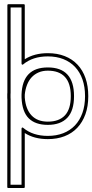

<svg xmlns="http://www.w3.org/2000/svg" viewBox="-20 -661 446 927"><path d="M94.7 -640.6Q99.6 -640.6 99.6 -635.7V-375Q145.5 -404.3 210.9 -404.3Q256.3 -404.3 292.5 -390.1Q328.6 -376 354 -349.1Q379.4 -322.3 392.8 -283.9Q406.2 -245.6 406.2 -196.8Q406.2 -147.5 392.3 -109.1Q378.4 -70.8 353 -43.9Q327.6 -17.1 291.5 -3.2Q255.4 10.7 210.9 10.7Q145.5 10.7 99.6 -18.6V241.7Q99.6 246.6 94.7 246.6H20Q15.1 246.6 15.1 241.7L15.6 -180.7Q15.1 -183.1 15.1 -187.7Q15.1 -192.4 15.1 -196.8Q15.1 -201.7 15.1 -206.5Q15.1 -211.4 15.6 -213.9V-635.7Q15.6 -640.6 20.5 -640.6ZM99.6 -189.9Q104 -133.8 132.3 -103.8Q160.6 -73.7 210.9 -73.7Q265.1 -73.7 293.5 -104Q321.8 -134.3 321.8 -196.8Q321.8 -258.8 293.7 -289.3Q265.6 -319.8 210.9 -319.8Q186 -319.8 166.3 -311.3Q146.5 -302.7 132.6 -287.6Q118.7 -272.5 110.4 -251Q102.1 -229.5 99.6 -204.1ZM84 -204.6Q88.4 -335.4 210.9 -335.4Q337.4 -335.4 337.4 -196.8Q337.4 -126.5 304.9 -92.3Q272.5 -58.1 210.9 -58.1Q150.9 -58.1 118.9 -89.6Q86.9 -121.1 84 -189.5ZM31.2 -625V-211.9Q30.8 -209.5 30.8 -205.8Q30.8 -202.1 30.8 -196.8Q30.8 -192.4 30.8 -188.7Q30.8 -185.1 31.2 -182.6L30.8 231H84V-40Q84 -43.5 86.7 -44.9Q89.4 -46.4 91.8 -43.9Q138.2 -4.9 210.9 -4.9Q252 -4.9 285.2 -17.8Q318.4 -30.8 341.8 -55.4Q365.2 -80.1 377.9 -115.7Q390.6 -151.4 390.6 -196.8Q390.6 -241.7 378.2 -277.3Q365.7 -313 342.5 -337.6Q319.3 -362.3 286.1 -375.5Q252.9 -388.7 210.9 -388.7Q138.2 -388.7 91.8 -350.1Q89.4 -347.7 86.7 -349.1Q84 -350.6 84 -354V-625Z"/></svg>

Font: Fibel Sued Kontur LRS
Style: Regular
Weight: 400
Designer: Peter Wiegel
Foundry: Peter Wiegel
Version: Version 000.000